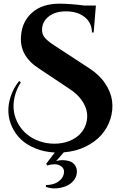

<svg xmlns="http://www.w3.org/2000/svg" viewBox="-20 -734 663 1050"><path d="M281.2 -482.9 467.8 -360.8Q522.9 -325.7 554.9 -277.8Q586.9 -230 593 -181.4Q599.1 -132.8 584 -84.2Q568.8 -35.6 535.2 2.9Q501.5 41.5 447.8 67.9Q394 94.2 328.6 99.1L287.1 147Q301.3 142.1 320.1 141.8Q338.9 141.6 357.7 146.7Q376.5 151.9 388.9 167.7Q401.4 183.6 400.4 208Q399.4 232.4 383.5 252.4Q367.7 272.5 343.3 283Q318.8 293.5 289.3 295.9Q259.8 298.3 231 288.1L231.4 277.8Q253.9 277.8 274.7 271.2Q295.4 264.6 312 248Q328.6 231.4 330.1 207Q331.1 187.5 315.2 175.8Q299.3 164.1 278.3 164.3Q257.3 164.6 237.8 170.9L232.9 161.1L279.8 100.1Q222.7 97.2 175 78.1Q127.4 59.1 95.9 29.5Q64.5 0 46.1 -39.3Q27.8 -78.6 25.9 -120.6Q23.9 -162.6 38.6 -207Q53.2 -251.5 84.5 -291L93.8 -283.7Q68.8 -244.1 59.6 -202.4Q50.3 -160.6 56.2 -124Q62 -87.4 80.8 -54.9Q99.6 -22.5 128.2 1Q156.7 24.4 195.3 38.1Q233.9 51.8 277.3 51.8Q322.3 51.8 358.9 37.1Q395.5 22.5 418.2 -1.5Q440.9 -25.4 450.7 -57.1Q460.4 -88.9 455.1 -121.3Q449.7 -153.8 426 -187Q402.3 -220.2 362.8 -246.1L192.9 -359.4Q84.5 -428.7 95.2 -539.6Q101.1 -617.2 156.2 -665.5Q211.4 -713.9 305.2 -713.9Q361.8 -713.9 442.9 -703.6H504.4L492.2 -556.6H482.9Q482.4 -609.4 443.1 -640.6Q403.8 -671.9 340.3 -671.9Q282.7 -671.9 247.3 -644.5Q211.9 -617.2 210 -574.7Q208.5 -546.4 226.1 -526.6Q243.7 -506.8 281.2 -482.9Z"/></svg>

Font: Cinzel Decorative Bold
Style: Regular
Weight: 700
Designer: Natanael Gama
Version: Version 1.001;PS 001.001;hotconv 1.0.56;makeotf.lib2.0.21325